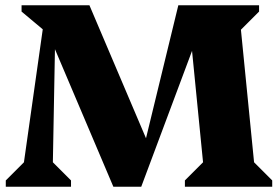

<svg xmlns="http://www.w3.org/2000/svg" viewBox="-20 -710 1057 730"><path d="M411 0 118 -690H320L551 -147H526L658 -690H775L517 0ZM2 0V-24L71 -93L147 -630L148 -594L62 -666V-690H192L181 -93L250 -24V0ZM683 0V-24L752 -93L693 -690H965V-666L896 -597L946 -93L1015 -24V0Z"/></svg>

Font: Platypi Light ExtraBold
Style: Regular
Weight: 800
Version: Version 1.200